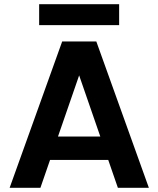

<svg xmlns="http://www.w3.org/2000/svg" viewBox="-20 -897 756 917"><path d="M543 0C543 0 691 0 691 0C691 0 440 -699 440 -699C440 -699 277 -699 277 -699C277 -699 26 0 26 0C26 0 173 0 173 0C173 0 219 -133 219 -133C219 -133 497 -133 497 -133C497 -133 543 0 543 0ZM257 -245C257 -245 358 -537 358 -537C358 -537 459 -245 459 -245C459 -245 257 -245 257 -245ZM167 -877C167 -877 167 -777 167 -777C167 -777 549 -777 549 -777C549 -777 549 -877 549 -877C549 -877 167 -877 167 -877Z"/></svg>

Font: Girnar Poppins
Style: SemiBold
Weight: 500
Designer: Ninad Kale (Devanagari), Jonny Pinhorn (Latin)
Foundry: Indian Type Foundry
Version: ""